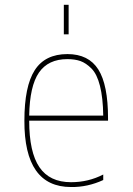

<svg xmlns="http://www.w3.org/2000/svg" viewBox="-20 -750 540 780"><path d="M239.3 -610.4V-730.5H258.8V-610.4ZM399.4 -280.3Q398.4 -352.5 386.2 -400.9Q374 -449.2 351.6 -471.7Q329.1 -494.1 306.6 -502Q284.2 -509.8 253.9 -509.8Q175.8 -509.8 138.2 -455.1Q100.6 -400.4 98.6 -280.3ZM98.6 -259.8Q98.6 -131.8 140.1 -70.8Q181.6 -9.8 268.6 -9.8Q338.9 -9.8 399.4 -41V-18.6Q335.9 10.7 268.6 9.8Q78.1 9.8 79.1 -259.8Q79.1 -399.4 121.1 -464.8Q163.1 -530.3 253.9 -530.3Q339.8 -530.3 379.4 -467.8Q418.9 -405.3 418.9 -269.5V-259.8Z"/></svg>

Font: Mgen+ 1mn thin
Style: Regular
Weight: 100
Designer: [Source Han Sans]
Ryoko NISHIZUKA  (kana & ideographs); Paul D. Hunt (Latin, Greek & Cyrillic); Wenlong ZHANG  (bopomofo
Version: Version 1.059.20150602